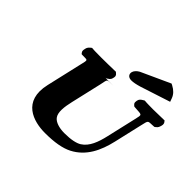

<svg xmlns="http://www.w3.org/2000/svg" viewBox="-191 -1049 1284 1284"><g transform="rotate(45 451.5 -406.5)"><path d="M403.1 -536.8 413.1 -537.1 424 -543.4C444 -555.1 445.7 -567.6 447.6 -576.3C449.4 -584.6 452.9 -596.5 438.8 -607.7L430.3 -615.3L419.5 -615C379.3 -614 335.8 -613 290.7 -613C251.6 -613 214 -614 215 -615L204.4 -615.3L195 -607.7C178.9 -595.4 177 -582.1 175.2 -572.9C173.6 -564.8 170.7 -553.5 180 -542.6L185.3 -536.3L194.8 -535.8C244.4 -533.5 243.3 -545.3 227.8 -478.5L170.4 -229.6C125.1 -33.5 275.6 10 384.1 10C474.7 10 540.8 -2.2 587.5 -26.2C686.9 -77.3 731.5 -173.9 756.3 -281.4L801.8 -478.5C817 -544.1 811.1 -531.7 864.2 -535.9L873.5 -536.6L881.3 -542.6C894.3 -552.5 896.9 -562.5 899.2 -569.8C902.3 -579.8 907.5 -594.6 896.4 -607.7L890.5 -615.3L879.7 -615C843.5 -614 804.8 -613 781.9 -613C762 -613 711.6 -614 712.6 -615L702 -615.2L689.9 -607.7C667 -594.3 666.3 -579 665.4 -568.8C664.8 -561.9 663.5 -552.7 675.1 -543.4L682.5 -537.5L691.9 -536.8C759.3 -531.6 757.8 -540.6 743.9 -480.1L695.4 -270.1C679.9 -202.9 657.5 -137.9 606 -105.8C582.6 -91.2 540.5 -81 476.9 -81C424.1 -81 385.9 -95.5 368.5 -117.6C344.4 -148.1 352.7 -206.6 365.9 -263.7L415.9 -480.1C431.2 -546.5 417.3 -534.3 485 -536.8ZM749.4 -822.7 543.3 -728.5C524.3 -718 510.3 -702.8 506.6 -687C501.9 -666.4 514 -647 543.8 -647C563.7 -647 585.7 -651.7 617.1 -660.9L828.9 -729.7L819.8 -754.8C810.1 -781.4 789.6 -801.8 761.1 -816.7Z"/></g></svg>

Font: Linux Libertine Mono O 
Style: Mono Bold Oblique
Weight: 400
Italic angle: -13°
Designer: Philipp H. Poll
Foundry: Philipp H. Poll
Version: Version 5.1.7